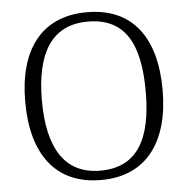

<svg xmlns="http://www.w3.org/2000/svg" viewBox="-52 -777 822 838"><g transform="rotate(-5 358.5 -357.5)"><path d="M358 10C560 10 659 -136 659 -358C659 -585 561 -725 359 -725C158 -725 57 -585 57 -359C57 -132 156 10 358 10ZM358 -31C200 -31 130 -152 130 -358C130 -564 200 -684 359 -684C525 -684 585 -564 585 -358C585 -153 522 -31 358 -31Z"/></g></svg>

Font: Noto Serif Lao Light
Style: Regular
Weight: 300
Designer: Monotype Design Team
Foundry: Monotype Imaging Inc.
Version: Version 2.003